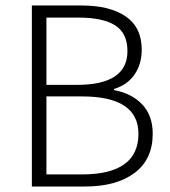

<svg xmlns="http://www.w3.org/2000/svg" viewBox="-20 -679 620 699"><path d="M96 0V-659H277Q380 -659 438 -619Q496 -579 496 -498Q496 -446 470 -408Q444 -370 395 -355V-351Q460 -339 498 -298.5Q536 -258 536 -192Q536 -99 470 -49.5Q404 0 290 0ZM149 -370H260Q444 -370 444 -493Q444 -558 399.5 -586.5Q355 -615 265 -615H149ZM149 -44H278Q484 -44 484 -192Q484 -328 278 -328H149Z"/></svg>

Font: Assistant Light
Style: Regular
Weight: 300
Designer: Hebrew By Ben Nathan, Latin by Paul Hunt
Version: Version 2.001;PS 002.001;hotconv 1.0.88;makeotf.lib2.5.64775